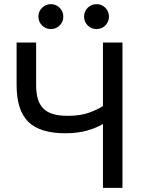

<svg xmlns="http://www.w3.org/2000/svg" viewBox="-20 -905 710 925"><path d="M476 0H570V-700H476V-394Q450 -377 408.5 -362Q367 -347 305 -347Q265 -347 236 -355.5Q207 -364 189 -382Q171 -400 162.5 -428Q154 -456 154 -495V-700H60V-495Q60 -374 116 -318.5Q172 -263 295 -263Q356 -263 403 -277Q450 -291 476 -308ZM225 -765Q250 -765 267.5 -782.5Q285 -800 285 -825Q285 -850 267.5 -867.5Q250 -885 225 -885Q200 -885 182.5 -867.5Q165 -850 165 -825Q165 -800 182.5 -782.5Q200 -765 225 -765ZM445 -765Q470 -765 487.5 -782.5Q505 -800 505 -825Q505 -850 487.5 -867.5Q470 -885 445 -885Q420 -885 402.5 -867.5Q385 -850 385 -825Q385 -800 402.5 -782.5Q420 -765 445 -765Z"/></svg>

Font: Golos Text VF
Style: Regular
Weight: 400
Designer: A.Korolkova, Vitaly Kuzmin
Foundry: ParaType Ltd
Version: Version 2.005